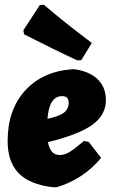

<svg xmlns="http://www.w3.org/2000/svg" viewBox="-20 -774 476 805"><path d="M164 -754Q254 -677 365 -594L321 -522L304 -521Q223 -558 81 -630L78 -647L147 -753ZM404 -112Q330 -23 218 11H202Q105 0 58.5 -47.5Q12 -95 12 -183Q12 -314 86 -395Q160 -476 287 -484L303 -482Q362 -471 393 -438Q424 -405 424 -354Q424 -292 367.5 -251Q311 -210 181 -178Q191 -124 230 -124Q250 -124 270.5 -136Q291 -148 332 -183L352 -179ZM241 -371Q186 -371 179 -276Q228 -286 248 -301.5Q268 -317 268 -343Q268 -371 241 -371Z"/></svg>

Font: Alegreya Sans Black
Style: Italic
Weight: 900
Italic angle: -7°
Designer: Juan Pablo del Peral
Foundry: Huerta Tipografica
Version: Version 2.007